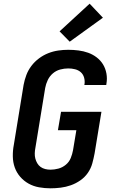

<svg xmlns="http://www.w3.org/2000/svg" viewBox="-20 -1013 640 1041"><path d="M254 8Q222 8 191.5 2.5Q161 -3 135 -17.5Q109 -32 89.5 -54.5Q70 -77 60 -105Q50 -133 49.5 -165Q49 -197 55 -228L108 -553Q113 -580 123 -606.5Q133 -633 150.5 -656Q168 -679 191.5 -696.5Q215 -714 241.5 -724.5Q268 -735 295.5 -739Q323 -743 350 -743Q378 -743 405.5 -739.5Q433 -736 458 -727Q483 -718 504 -702Q525 -686 538.5 -664Q552 -642 557 -614.5Q562 -587 557 -559Q557 -557 556.5 -555.5Q556 -554 556 -552H437Q437 -553 437.5 -554Q438 -555 438 -555Q441 -574 436 -592Q431 -610 418 -621.5Q405 -633 387 -637.5Q369 -642 350 -642Q328 -642 306 -636Q284 -630 266.5 -615Q249 -600 239 -579Q229 -558 225 -536L172 -212Q169 -197 168.5 -182Q168 -167 171.5 -153.5Q175 -140 182 -128Q189 -116 200 -108Q211 -100 225 -96.5Q239 -93 254 -93Q275 -93 297 -99Q319 -105 337 -120Q355 -135 363.5 -156Q372 -177 376 -199L394 -307H294L311 -407H530L493 -182Q488 -155 480.5 -127.5Q473 -100 456.5 -76Q440 -52 415.5 -35Q391 -18 364 -8.5Q337 1 309 4.5Q281 8 254 8ZM358 -787 303 -843 466 -993 538 -917Z"/></svg>

Font: Zed Sans Extended
Style: Bold Italic
Weight: 700
Width: 7
Italic angle: -9°
Designer: Belleve Invis
Foundry: Belleve Invis
Version: Version 1.0.0; ttfautohint (v1.8.4)